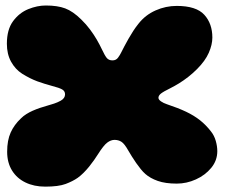

<svg xmlns="http://www.w3.org/2000/svg" viewBox="-20 -647 824 698"><path d="M144.5 31.5Q103.5 31.5 72.2 16.2Q41 1 23.5 -27.5Q6 -56 6 -95.5Q6 -137 18.8 -165.2Q31.5 -193.5 56 -216.5Q65 -225.5 75.8 -232.2Q86.5 -239 99 -244.5Q111.5 -250 125.5 -254.8Q139.5 -259.5 155.5 -264Q186 -272.5 201.2 -281.2Q216.5 -290 216.5 -304Q216.5 -316 205.8 -322Q195 -328 169.5 -334.5Q155.5 -338.5 142 -342.5Q128.5 -346.5 115.2 -351.5Q102 -356.5 88.5 -363.2Q75 -370 60.5 -379Q35.5 -395 20.2 -422.8Q5 -450.5 5 -488Q5 -539.5 27.5 -570Q50 -600.5 82.8 -613.8Q115.5 -627 146.5 -627Q189 -627 217 -616.5Q245 -606 275 -576.5Q293.5 -558.5 307.2 -540Q321 -521.5 331.8 -503Q342.5 -484.5 351 -466.5Q361 -445 368.2 -436.2Q375.5 -427.5 389 -427.5Q402 -427.5 409.2 -437.5Q416.5 -447.5 420.5 -456Q425.5 -466 432.2 -478.8Q439 -491.5 447 -505.8Q455 -520 464.2 -534.2Q473.5 -548.5 484 -561.5Q509 -593 545.8 -609.2Q582.5 -625.5 622.5 -625.5Q693.5 -625.5 722.8 -593.2Q752 -561 752 -510.5Q752 -484.5 739 -455Q726 -425.5 696.5 -396Q680.5 -380 663.8 -367Q647 -354 630.8 -344Q614.5 -334 599.5 -326.5Q574 -314 565 -306.8Q556 -299.5 556 -291.5Q556 -285 565.2 -278.5Q574.5 -272 587 -268Q627.5 -254.5 656.5 -240.8Q685.5 -227 707.2 -209.8Q729 -192.5 747.5 -168.5Q759 -154 764.5 -134.5Q770 -115 770 -97.5Q770 -63.5 748 -36.8Q726 -10 692.2 5.2Q658.5 20.5 622.5 20.5Q581.5 20.5 553.8 10.8Q526 1 508.5 -14.5Q500 -22 491.5 -32.5Q483 -43 475 -54.5Q467 -66 459.8 -77.5Q452.5 -89 446.5 -99.5Q432.5 -124.5 421.5 -131.5Q410.5 -138.5 396.5 -138.5Q383 -138.5 369.8 -128.5Q356.5 -118.5 336 -86Q330 -76.5 321.8 -64.8Q313.5 -53 304 -41.2Q294.5 -29.5 284 -19Q273.5 -8.5 262.5 -0.5Q244.5 12 218.5 21.8Q192.5 31.5 144.5 31.5Z"/></svg>

Font: Gluten Thin Black
Style: Regular
Weight: 900
Version: Version 1.300